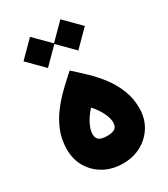

<svg xmlns="http://www.w3.org/2000/svg" viewBox="-187 -841 812 928"><g transform="rotate(-30 219.5 -377.5)"><path d="M220.2 -153.8Q190.9 -153.8 176.5 -163.6Q162.1 -173.3 162.1 -197.3Q162.1 -219.7 177 -250Q191.9 -280.3 220.2 -312Q248.5 -280.3 262.9 -250.2Q277.3 -220.2 277.3 -197.3Q277.3 -172.9 263.2 -163.3Q249 -153.8 220.2 -153.8ZM220.2 0Q278.3 0 323.7 -25.1Q369.1 -50.3 395.3 -94Q421.4 -137.7 421.4 -193.8Q421.4 -248 402.8 -294.7Q384.3 -341.3 354.5 -381.1Q324.7 -420.9 289.3 -454.8Q253.9 -488.8 220.2 -518.6Q186.5 -488.8 151.1 -454.8Q115.7 -420.9 85.4 -381.1Q55.2 -341.3 36.6 -294.9Q18.1 -248.5 18.1 -193.8Q18.1 -137.7 44.4 -93.8Q70.8 -49.8 116.7 -24.9Q162.6 0 220.2 0ZM218.8 -668.5 305.2 -581.5 391.6 -668.5 305.2 -755.4ZM49.3 -668.5 135.7 -581.5 222.2 -668.5 135.7 -755.4Z"/></g></svg>

Font: Estedad-VF-FD Black
Style: Regular
Weight: 900
Designer: Amin Abedi
Version: Version 4.000